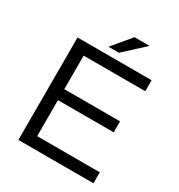

<svg xmlns="http://www.w3.org/2000/svg" viewBox="-201 -1003 1057 1136"><g transform="rotate(30 327.5 -435.0)"><path d="M94 0V-700H600V-625H179V-396H560V-321H179V-75H607V0ZM280 -744 385 -870H488L351 -744Z"/></g></svg>

Font: REM Medium Light
Style: Regular
Weight: 300
Version: Version 1.005;gftools[0.9.28]